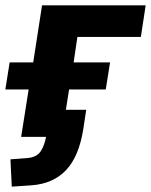

<svg xmlns="http://www.w3.org/2000/svg" viewBox="-26 -511 564 717"><path d="M18 186 13 84 78 79Q111 76 125.5 54.5Q140 33 146 0H53L81 -177H-6L10 -278H98L131 -491H518L500 -373H263L249 -278H385L369 -177H232L220 -101H296L285 -29Q269 73 221 124Q173 175 92 181Z"/></svg>

Font: Nunito Sans ExtraBold
Style: Italic
Weight: 800
Italic angle: -9°
Designer: Vernon Adams
Foundry: Vernon Adams
Version: Version 3.006; ttfautohint (v1.8.3)